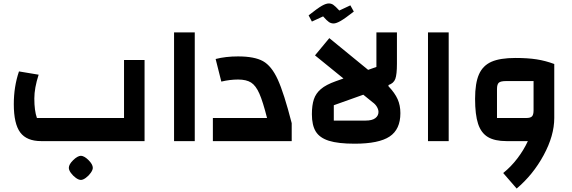

<svg xmlns="http://www.w3.org/2000/svg" viewBox="-20 -818 3318 1113"><path d="M60 -214Q60 -316 90 -404L204 -385Q179 -308 179 -247Q179 -176 194 -134H699V-470H818V0H219Q135 0 97.5 -50Q60 -100 60 -214ZM379 155Q379 135 404 110.5Q429 86 449 85Q469 86 493.5 110.5Q518 135 518 155Q518 167 506 184Q494 201 477.5 213Q461 225 449 225Q436 225 419.5 213Q403 201 391 184.5Q379 168 379 155Z M989 -630H1109V0H989Z M1214 -134H1528Q1504 -229 1483.5 -275.5Q1463 -322 1435.5 -339.5Q1408 -357 1360 -357Q1313 -357 1263 -345L1230 -476Q1288 -491 1360 -491Q1455 -491 1504.5 -463.5Q1554 -436 1590 -357.5Q1626 -279 1671 -104V0H1214Z M2301 -162Q2301 -68 2238.5 -26.5Q2176 15 2036 15Q1940 15 1886.5 -2Q1833 -19 1810.5 -55.5Q1788 -92 1788 -156Q1788 -208 1799.5 -242.5Q1811 -277 1840.5 -302Q1870 -327 1926 -347L1971 -363L1806 -497L1889 -597L2114 -413L2162 -430V-630H2281V-449Q2281 -386 2271.5 -360.5Q2262 -335 2232 -325V-318Q2269 -279 2285 -243Q2301 -207 2301 -162ZM2174 -169Q2174 -183 2165 -198.5Q2156 -214 2139 -226L2086 -269L1915 -208V-119H2099Q2137 -119 2155.5 -133Q2174 -147 2174 -169ZM1853 -723 1788 -693 1769 -729Q1822 -771 1846 -784.5Q1870 -798 1886 -798Q1900 -798 1911.5 -790.5Q1923 -783 1947 -757L2011 -787L2031 -751Q1980 -711 1954.5 -696.5Q1929 -682 1914 -682Q1899 -682 1887 -690Q1875 -698 1853 -723Z M2461 -630H2581V0H2461Z M3193 -447V-134Q3193 -32 3131.5 81.5Q3070 195 2975 275L2897 185Q2942 149 2979 100.5Q3016 52 3040 0H2916Q2848 0 2808.5 -23.5Q2769 -47 2751.5 -100Q2734 -153 2734 -245Q2734 -336 2756.5 -387Q2779 -438 2829 -460Q2879 -482 2968 -482Q3039 -482 3090.5 -474Q3142 -466 3193 -447ZM3031 -134Q3055 -134 3064 -143.5Q3073 -153 3073 -178V-348H2913Q2882 -348 2871.5 -338.5Q2861 -329 2861 -302V-134Z"/></svg>

Font: Changa SemiBold
Style: Regular
Weight: 600
Designer: Eduardo Rodriguez Tunni
Foundry: Eduardo Rodriguez Tunni
Version: Version 2.002; ttfautohint (v1.5) -l 8 -r 50 -G 150 -x 14 -H